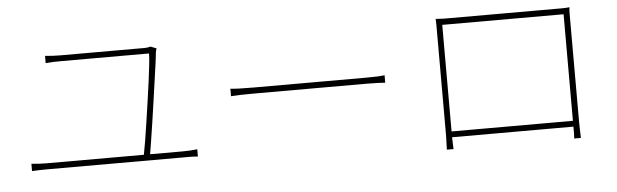

<svg xmlns="http://www.w3.org/2000/svg" viewBox="-44 -777 2955 919"><g transform="rotate(-5 1434.0 -318.0)"><path d="M83 -110Q103 -108 121 -107Q139 -106 157 -106H623Q628 -130 634.5 -169.5Q641 -209 648 -256.5Q655 -304 662.5 -355Q670 -406 676 -451.5Q682 -497 686 -533Q690 -569 690 -587H268Q243 -587 228 -586.5Q213 -586 193 -584V-619Q213 -617 228.5 -616Q244 -615 267 -615H670Q681 -615 688 -616.5Q695 -618 700 -619L728 -608Q725 -601 723 -589Q721 -566 715.5 -527.5Q710 -489 703.5 -443Q697 -397 690 -347.5Q683 -298 676 -252Q669 -206 663 -167.5Q657 -129 653 -106H810Q828 -106 845 -107Q862 -108 880 -110V-75Q862 -77 842 -77Q822 -77 810 -77H157Q139 -77 121 -76.5Q103 -76 83 -75Z M1063 -385Q1080 -383 1106 -382Q1132 -381 1176 -381H1710Q1748 -381 1769.5 -382Q1791 -383 1804 -385V-349Q1792 -350 1768.5 -351Q1745 -352 1711 -352H1176Q1099 -352 1063 -349Z M2070 -4Q2070 -12 2070.5 -25Q2071 -38 2071.5 -52Q2072 -66 2072 -79.5Q2072 -93 2072 -101V-576Q2072 -589 2072 -603.5Q2072 -618 2071 -632Q2098 -630 2112 -630Q2126 -630 2140 -630H2640Q2654 -630 2675.5 -630Q2697 -630 2714 -632Q2712 -618 2712 -604Q2712 -590 2712 -576V-102Q2712 -93 2712 -79Q2712 -65 2712.5 -50.5Q2713 -36 2713.5 -23Q2714 -10 2714 -4H2682Q2683 -13 2683 -28.5Q2683 -44 2683 -61H2100Q2101 -46 2101 -30Q2101 -14 2102 -4ZM2100 -601V-89H2683V-601Z"/></g></svg>

Font: Kinto Sans Thin
Style: Regular
Weight: 100
Designer: Authors: Ryoko NISHIZUKA  (kana & ideographs); Paul D. Hunt (Latin, Greek & Cyrillic); Wenlong ZHANG  (bopomofo); Sandol
Foundry: Adobe Systems Incorporated, ookami Inc.
Version: Version 0.001